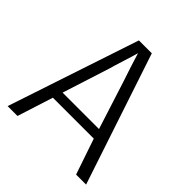

<svg xmlns="http://www.w3.org/2000/svg" viewBox="-186 -808 936 936"><g transform="rotate(45 282.5 -339.5)"><path d="M257 -559Q239 -502 234 -483L155 -236H406L327 -483Q300 -563 279 -632Q270 -599 257 -559ZM12 0 238 -679H327L553 0H484L421 -185H139L80 0Z"/></g></svg>

Font: Pavanam
Style: Regular
Weight: 400
Designer: Tharique Azeez
Foundry: Tharique Azeez
Version: Version 1.86; ttfautohint (v1.3) -l 8 -r 50 -G 200 -x 14 -D 